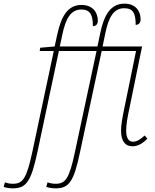

<svg xmlns="http://www.w3.org/2000/svg" viewBox="-150 -790 849 1050"><path d="M-80 240C-6 240 20 203 55 40L172 -511H378L260 40C229 189 207 215 154 215C140 215 121 212 110 207L103 232C117 237 135 240 154 240C228 240 254 203 288 40L406 -511H594L529 -194C520 -149 512 -109 512 -76C512 -16 536 10 574 10C606 10 632 -7 656 -32L641 -49C618 -28 599 -15 577 -15C553 -15 540 -36 540 -76C540 -110 548 -152 557 -194L627 -536H411L426 -608C444 -695 471 -745 529 -745C577 -745 592 -719 592 -654C609 -654 619 -666 619 -684C619 -730 591 -770 531 -770C456 -770 419 -710 398 -608L383 -536H177L191 -601C209 -688 237 -738 295 -738C342 -738 358 -710 358 -647C375 -647 385 -658 385 -677C385 -723 356 -763 296 -763C221 -763 185 -702 163 -601L149 -536L70 -529L67 -511H144L27 40C-5 189 -26 215 -80 215C-94 215 -112 212 -123 207L-130 232C-117 237 -98 240 -80 240Z"/></svg>

Font: Noto Serif SemiCondensed Thin
Style: Italic
Weight: 100
Width: 4
Italic angle: -12°
Designer: Monotype Design Team
Foundry: Monotype Imaging Inc.
Version: Version 2.013